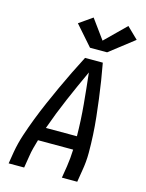

<svg xmlns="http://www.w3.org/2000/svg" viewBox="-142 -1074 885 1160"><g transform="rotate(15 300.0 -494.5)"><path d="M29 0 41 -74Q51 -131 69.5 -187Q88 -243 109.5 -298.5Q131 -354 155 -409Q179 -464 204 -518.5Q229 -573 255.5 -627Q282 -681 310 -735H421Q431 -681 439.5 -627Q448 -573 455 -518.5Q462 -464 468 -409Q474 -354 477 -298.5Q480 -243 480 -186.5Q480 -130 470 -74L458 0H362L374 -74Q378 -100 380.5 -127Q383 -154 384 -181H164Q156 -154 149 -127.5Q142 -101 138 -74L126 0ZM385 -265Q384 -364 375 -461.5Q366 -559 355 -656Q310 -559 268 -461.5Q226 -364 191 -265ZM323 -802 214 -926 297 -984 385 -863 513 -989 583 -921 430 -802Z"/></g></svg>

Font: Iosevka Curly MdExObl
Style: Regular
Weight: 500
Width: 7
Italic angle: -9°
Monospace: yes
Designer: Belleve Invis
Foundry: Belleve Invis
Version: Version 11.1.0; ttfautohint (v1.8.3)